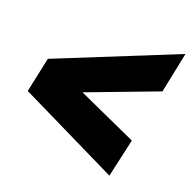

<svg xmlns="http://www.w3.org/2000/svg" viewBox="-108 -713 802 803"><g transform="rotate(20 292.5 -311.5)"><path d="M460 -18 18 -234 51 -389 585 -605 548 -425 235 -307 498 -188Z"/></g></svg>

Font: Kanit
Style: Bold Italic
Weight: 700
Italic angle: -12°
Designer: Katatrad Team
Foundry: CadsonDemak
Version: Version 2.000; ttfautohint (v1.8.3)